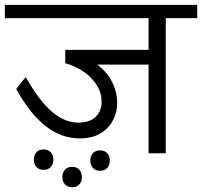

<svg xmlns="http://www.w3.org/2000/svg" viewBox="-35 -645 850 808"><path d="M590.3 0V-373H374Q414.1 -343.8 436 -301.3Q458 -258.8 458 -212.9Q458 -148.9 416 -105.7Q374 -62.5 301.3 -62.5Q224.6 -62.5 158.7 -113Q92.8 -163.6 33.2 -270.5L73.2 -320.8Q131.3 -218.8 184.8 -173.8Q238.3 -128.9 293.9 -128.9Q340.8 -128.9 366.7 -152.3Q392.6 -175.8 392.6 -218.8Q392.6 -269 350.8 -314Q309.1 -358.9 239.7 -378.9V-435.1H590.3V-568.8H-14.6V-624.5H794.9V-568.8H662.6V0ZM189.5 26.9Q189.5 45.4 178.7 57.6Q168 69.8 148.4 69.8Q129.4 69.8 118.4 57.9Q107.4 45.9 107.4 26.9Q107.4 7.8 118.2 -4.2Q128.9 -16.1 148.4 -16.1Q168 -16.1 178.7 -4.2Q189.5 7.8 189.5 26.9ZM427.2 30.8Q427.2 49.3 416.5 61.5Q405.8 73.7 386.2 73.7Q367.2 73.7 356.2 61.8Q345.2 49.8 345.2 30.8Q345.2 11.7 356 -0.2Q366.7 -12.2 386.2 -12.2Q405.8 -12.2 416.5 -0.2Q427.2 11.7 427.2 30.8ZM309.6 100.1Q309.6 118.7 298.8 130.9Q288.1 143.1 268.6 143.1Q249.5 143.1 238.5 131.1Q227.5 119.1 227.5 100.1Q227.5 81.1 238.3 69.1Q249 57.1 268.6 57.1Q288.1 57.1 298.8 69.1Q309.6 81.1 309.6 100.1Z"/></svg>

Font: Khula Regular
Style: Regular
Weight: 400
Designer: Erin McLaughlin, Steve Matteson
Version: Version 1.000;PS 1.0;hotconv 1.0.72;makeotf.lib2.5.5900